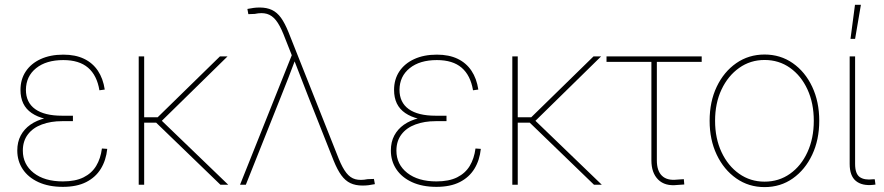

<svg xmlns="http://www.w3.org/2000/svg" viewBox="-20 -762 3646 792"><path d="M239.3 8.8Q181.2 8.8 138.9 -10.5Q96.7 -29.8 74 -63.7Q51.3 -97.7 51.3 -141.1Q51.3 -176.3 65.4 -202.9Q79.6 -229.5 105.2 -247.6Q130.9 -265.6 167 -274.7Q203.1 -283.7 247.1 -283.7H280.8V-262.2H235.8Q189.5 -262.2 152.6 -248.5Q115.7 -234.9 95 -207.5Q74.2 -180.2 74.2 -140.6Q74.2 -84 118.9 -48.8Q163.6 -13.7 239.3 -13.7Q291 -13.7 324.7 -30.5Q358.4 -47.4 376.7 -77.6Q395 -107.9 400.4 -149.4L422.4 -147.9Q417.5 -101.1 396 -65.9Q374.5 -30.8 335.7 -11Q296.9 8.8 239.3 8.8ZM245.1 -263.7Q201.2 -263.7 167.5 -271.7Q133.8 -279.8 110.6 -295.7Q87.4 -311.5 75.9 -335.4Q64.5 -359.4 64.5 -391.1Q64.5 -434.6 86.2 -467.3Q107.9 -500 147.7 -518.3Q187.5 -536.6 241.2 -536.6Q291 -536.6 326.7 -519.5Q362.3 -502.4 383.8 -470.2Q405.3 -438 412.1 -392.6L390.1 -389.6Q379.9 -451.2 343.3 -482.7Q306.6 -514.2 241.2 -514.2Q170.4 -514.2 128.9 -480.7Q87.4 -447.3 86.9 -391.6Q86.9 -339.4 125 -312Q163.1 -284.7 235.8 -284.7H280.8V-263.7Z M574.7 -529.3V0H552.2V-529.3ZM918.5 -529.3 639.6 -255.9H560.1V-278.3H630.4L887.2 -529.3ZM889.2 0 614.7 -265.1 641.1 -270 921.4 0Z M970.2 0 1183.6 -534.2 1149.4 -620.6Q1134.3 -658.2 1118.2 -678.5Q1102.1 -698.7 1081.1 -704.8Q1060.1 -710.9 1030.8 -704.6L1004.4 -703.6L1000.5 -725.1Q1015.6 -728 1026.6 -729.5Q1037.6 -731 1051.3 -731Q1080.6 -731 1101.8 -720.9Q1123 -710.9 1139.2 -688.5Q1155.3 -666 1170.4 -628.4L1377.4 -106.9Q1392.6 -69.3 1408.7 -48.8Q1424.8 -28.3 1445.8 -22.7Q1466.8 -17.1 1496.1 -22.9L1522.5 -23.9L1526.4 -2.4Q1511.2 0.5 1500.2 2Q1489.3 3.4 1475.6 3.4Q1446.3 3.4 1425.3 -6.6Q1404.3 -16.6 1387.9 -39.1Q1371.6 -61.5 1356.4 -99.1L1251 -365.2Q1235.8 -403.3 1221.4 -441.4Q1207 -479.5 1191.9 -517.6H1198.7Q1184.1 -479.5 1169.7 -441.4Q1155.3 -403.3 1139.6 -365.2L994.1 0Z M1780.3 8.8Q1722.2 8.8 1679.9 -10.5Q1637.7 -29.8 1615 -63.7Q1592.3 -97.7 1592.3 -141.1Q1592.3 -176.3 1606.4 -202.9Q1620.6 -229.5 1646.2 -247.6Q1671.9 -265.6 1708 -274.7Q1744.1 -283.7 1788.1 -283.7H1821.8V-262.2H1776.9Q1730.5 -262.2 1693.6 -248.5Q1656.7 -234.9 1636 -207.5Q1615.2 -180.2 1615.2 -140.6Q1615.2 -84 1659.9 -48.8Q1704.6 -13.7 1780.3 -13.7Q1832 -13.7 1865.7 -30.5Q1899.4 -47.4 1917.7 -77.6Q1936 -107.9 1941.4 -149.4L1963.4 -147.9Q1958.5 -101.1 1937 -65.9Q1915.5 -30.8 1876.7 -11Q1837.9 8.8 1780.3 8.8ZM1786.1 -263.7Q1742.2 -263.7 1708.5 -271.7Q1674.8 -279.8 1651.6 -295.7Q1628.4 -311.5 1616.9 -335.4Q1605.5 -359.4 1605.5 -391.1Q1605.5 -434.6 1627.2 -467.3Q1648.9 -500 1688.7 -518.3Q1728.5 -536.6 1782.2 -536.6Q1832 -536.6 1867.7 -519.5Q1903.3 -502.4 1924.8 -470.2Q1946.3 -438 1953.1 -392.6L1931.2 -389.6Q1920.9 -451.2 1884.3 -482.7Q1847.7 -514.2 1782.2 -514.2Q1711.4 -514.2 1669.9 -480.7Q1628.4 -447.3 1627.9 -391.6Q1627.9 -339.4 1666 -312Q1704.1 -284.7 1776.9 -284.7H1821.8V-263.7Z M2115.7 -529.3V0H2093.3V-529.3ZM2459.5 -529.3 2180.7 -255.9H2101.1V-278.3H2171.4L2428.2 -529.3ZM2430.2 0 2155.8 -265.1 2182.1 -270 2462.4 0Z M2773.9 1Q2723.1 6.8 2695.1 -21Q2667 -48.8 2667 -100.6V-506.8H2481.9V-529.3H2874.5V-506.8H2689.5V-100.6Q2689.5 -57.1 2710.7 -36.9Q2731.9 -16.6 2772 -21Q2779.3 -21.5 2786.4 -22Q2793.5 -22.5 2800.8 -22.9L2802.7 -1Q2795.9 -0.5 2788.6 0Q2781.2 0.5 2773.9 1Z M3133.8 9.8Q3068.4 9.8 3017.1 -26.1Q2965.8 -62 2936.5 -123.8Q2907.2 -185.5 2907.2 -263.7Q2907.2 -342.8 2936.5 -404.3Q2965.8 -465.8 3017.1 -501.5Q3068.4 -537.1 3133.8 -537.1Q3199.2 -537.1 3250.2 -501.5Q3301.3 -465.8 3330.3 -404.1Q3359.4 -342.3 3359.4 -263.7Q3359.4 -185.5 3330.3 -123.8Q3301.3 -62 3250.5 -26.1Q3199.7 9.8 3133.8 9.8ZM3133.8 -12.7Q3192.9 -12.7 3238.8 -45.2Q3284.7 -77.6 3310.8 -134.5Q3336.9 -191.4 3336.9 -263.7Q3336.9 -336.4 3310.8 -393.1Q3284.7 -449.7 3238.8 -482.2Q3192.9 -514.6 3133.8 -514.6Q3075.2 -514.6 3029.1 -481.9Q2982.9 -449.2 2956.3 -392.8Q2929.7 -336.4 2929.7 -263.7Q2929.7 -191.4 2956.3 -134.5Q2982.9 -77.6 3029.1 -45.2Q3075.2 -12.7 3133.8 -12.7Z M3582 0.5Q3536.1 5.4 3510.5 -15.6Q3484.9 -36.6 3484.9 -85.9V-529.3H3507.3V-85.9Q3507.3 -45.4 3526.4 -31.7Q3545.4 -18.1 3581.5 -22.5Q3584 -22.5 3585 -22.5Q3585.9 -22.5 3588.4 -22.5L3591.3 -0.5Q3588.9 -0.5 3586.7 -0.2Q3584.5 0 3582 0.5ZM3488.3 -601.6 3506.8 -742.2H3531.2L3507.3 -601.6Z"/></svg>

Font: Inter 24pt Thin
Style: Regular
Weight: 250
Designer: Rasmus Andersson
Foundry: rsms
Version: Version 4.001;git-66647c0bb